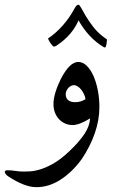

<svg xmlns="http://www.w3.org/2000/svg" viewBox="-93 -631 519 804"><path d="M355 -465.8Q352.5 -432.6 347.2 -432.6Q344.2 -432.6 343.5 -432.6Q342.8 -432.6 342.3 -433.1Q308.1 -453.6 282 -481.9Q255.9 -510.3 235.8 -545.9Q223.6 -516.6 200.9 -489.7Q178.2 -462.9 143.1 -439.5Q139.2 -437 137 -436.5Q134.8 -436 132.8 -436Q129.4 -436 126.5 -439.9H127Q117.7 -449.7 113.3 -458.7Q108.9 -467.8 107.9 -469.7Q141.6 -492.2 170.7 -525.4Q199.7 -558.6 219.7 -596.7Q223.6 -603.5 227.3 -607.4Q231 -611.3 235.8 -611.3Q239.7 -611.3 247.1 -597.4Q254.4 -583.5 266.6 -563.2Q278.8 -543 296.6 -519.5Q314.5 -496.1 339.4 -477.1ZM265.1 -215.8Q263.7 -226.1 258.8 -236.6Q253.9 -247.1 247.1 -255.6Q240.2 -264.2 232.4 -269.3Q224.6 -274.4 216.3 -274.4Q210 -274.4 203.6 -271Q197.3 -267.6 192.6 -262.2Q188 -256.8 185.1 -250.2Q182.1 -243.7 182.1 -236.8Q182.1 -220.2 192.4 -211.7Q202.6 -203.1 221.7 -203.1Q245.6 -203.1 265.1 -215.8ZM323.2 -182.6Q323.2 -127.9 303.7 -72.3Q284.2 -16.6 249 35.6Q209 90.3 160.2 121.6Q111.3 152.8 59.6 152.8Q9.8 152.8 -58.6 107.4Q-64.9 103.5 -68.8 98.4Q-72.8 93.3 -72.8 89.4Q-72.8 82 -62.5 82Q-45.4 82 -28.6 84.7Q-11.7 87.4 4.9 87.4Q19 87.4 32 86.7Q44.9 85.9 57.6 83Q89.8 76.2 125.2 56.9Q160.6 37.6 199.7 0Q239.7 -38.1 261.2 -71Q282.7 -104 284.2 -135.3Q239.7 -107.4 210.9 -107.4Q193.4 -107.4 178.7 -114.3Q164.1 -121.1 153.3 -132.8Q142.6 -144.5 136.7 -160.6Q130.9 -176.8 130.9 -195.3Q130.9 -216.8 138.9 -243.7Q147 -270.5 161.6 -300.3Q198.7 -371.6 234.4 -371.6Q253.4 -371.6 269.8 -356Q286.1 -340.3 297.9 -314.2Q309.6 -288.1 316.4 -253.9Q323.2 -219.7 323.2 -182.6Z"/></svg>

Font: XB Zar
Style: Regular
Weight: 400
Designer: Behnam
Foundry: Irmug
Version: Version 8.005 2009